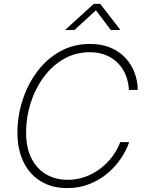

<svg xmlns="http://www.w3.org/2000/svg" viewBox="-20 -965 755 995"><path d="M328.6 9.8Q249 9.8 191.2 -25.6Q133.3 -61 101.8 -125.7Q70.3 -190.4 70.3 -277.8Q70.3 -363.3 96.7 -445.1Q123 -526.9 171.9 -592.8Q220.7 -658.7 290.3 -698Q359.9 -737.3 446.3 -737.3Q508.3 -737.3 554.4 -717.3Q600.6 -697.3 631.6 -663.1Q662.6 -628.9 678 -586.4Q693.4 -543.9 693.8 -499H647.9Q646.5 -536.6 633.3 -571.5Q620.1 -606.4 594.7 -634Q569.3 -661.6 532 -678Q494.6 -694.3 444.8 -694.3Q371.1 -694.3 310.5 -659.4Q250 -624.5 206.3 -565.2Q162.6 -505.9 138.9 -431.6Q115.2 -357.4 115.2 -278.8Q115.2 -199.2 143.1 -144.3Q170.9 -89.4 219.5 -61.3Q268.1 -33.2 330.1 -33.2Q380.4 -33.2 424.1 -49.6Q467.8 -65.9 503.2 -93.8Q538.6 -121.6 564 -156.2Q589.4 -190.9 603 -228.5H649.4Q634.3 -184.1 605.2 -141.6Q576.2 -99.1 534.9 -64.9Q493.7 -30.8 441.4 -10.5Q389.2 9.8 328.6 9.8ZM365.7 -809.6H319.3L319.8 -812L465.8 -944.8H499.5L602.1 -812L601.1 -809.6H554.2L477.1 -911.6Z"/></svg>

Font: Inter 18pt ExtraLight
Style: Italic
Weight: 250
Italic angle: -9.3988°
Designer: Rasmus Andersson
Foundry: rsms
Version: Version 4.001;git-66647c0bb